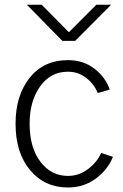

<svg xmlns="http://www.w3.org/2000/svg" viewBox="-20 -789 531 826"><path d="M46.9 -256.8Q46.9 -377.9 107.4 -454.1Q168 -530.3 272.5 -530.3Q338.9 -530.3 386.7 -493.2Q434.6 -456.1 452.1 -403.3L400.4 -388.7Q384.8 -427.7 350.6 -454.1Q316.4 -480.5 272.5 -480.5Q197.3 -480.5 152.3 -417Q107.4 -353.5 107.4 -256.8Q107.4 -154.3 153.8 -93.3Q200.2 -32.2 272.5 -32.2Q319.3 -32.2 358.4 -61.5Q397.5 -90.8 415 -130.9L465.8 -114.3Q444.3 -59.6 392.6 -21Q340.8 17.6 272.5 17.6Q171.9 17.6 109.4 -57.1Q46.9 -131.8 46.9 -256.8ZM95.7 -768.6H159.2L276.4 -650.4L394.5 -768.6H458L303.7 -613.3H248Z"/></svg>

Font: Gothic A1 Light
Style: Regular
Weight: 300
Version: Version 2.50